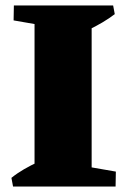

<svg xmlns="http://www.w3.org/2000/svg" viewBox="-20 -686 468 706"><path d="M107 0V-666H317V0ZM28 0 22 -32Q43 -49 68 -63.5Q93 -78 121 -91L122 0ZM265 0 268 -79 406 -55 405 0ZM168 -587 30 -611 31 -666H171ZM303 -575 302 -666H396L402 -634Q381 -618 356.5 -603.5Q332 -589 303 -575Z"/></svg>

Font: Eczar ExtraBold
Style: Regular
Weight: 800
Designer: Vaibhav Singh
Foundry: Rosetta Type Foundry
Version: Version 2.000